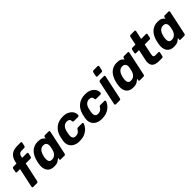

<svg xmlns="http://www.w3.org/2000/svg" viewBox="314 -2125 3520 3520"><g transform="rotate(-45 2074.0 -365.0)"><path d="M81 0Q71 0 65 -7Q59 -14 61 -25L142 -402H63Q53 -402 47.5 -409Q42 -416 44 -427L58 -495Q60 -506 69 -513Q78 -520 88 -520H167L175 -556Q189 -620 220 -661Q251 -702 298 -721Q345 -740 407 -740H494Q504 -740 509.5 -733Q515 -726 513 -715L498 -647Q496 -636 487.5 -629Q479 -622 468 -622H405Q368 -622 348 -604Q328 -586 321 -551L314 -520H437Q447 -520 452.5 -513Q458 -506 456 -495L441 -427Q439 -416 430.5 -409Q422 -402 412 -402H289L208 -25Q206 -14 198 -7Q190 0 179 0Z M622 10Q572 10 535.5 -6.5Q499 -23 478 -54.5Q457 -86 450.5 -129.5Q444 -173 453 -226Q456 -245 459.5 -260.5Q463 -276 467 -294Q480 -346 502 -389Q524 -432 556 -463.5Q588 -495 630.5 -512.5Q673 -530 726 -530Q788 -530 820 -511.5Q852 -493 870 -466L876 -495Q878 -506 886.5 -513Q895 -520 905 -520H1000Q1011 -520 1016.5 -513Q1022 -506 1020 -495L920 -25Q918 -14 910 -7Q902 0 891 0H796Q785 0 779.5 -7Q774 -14 776 -25L783 -59Q753 -29 717 -9.5Q681 10 622 10ZM679 -110Q717 -110 743.5 -127Q770 -144 786.5 -170Q803 -196 811 -226Q816 -245 820 -264Q824 -283 827 -301Q832 -329 827 -353.5Q822 -378 803.5 -394Q785 -410 749 -410Q714 -410 689 -393.5Q664 -377 648 -350Q632 -323 623 -291Q619 -276 615 -260Q611 -244 609 -229Q605 -197 607.5 -170Q610 -143 627 -126.5Q644 -110 679 -110Z M1277 10Q1209 10 1156.5 -17Q1104 -44 1079.5 -95.5Q1055 -147 1067 -219Q1070 -235 1075 -259.5Q1080 -284 1084 -300Q1111 -409 1186.5 -469.5Q1262 -530 1376 -530Q1441 -530 1485 -511Q1529 -492 1555 -463.5Q1581 -435 1590.5 -404.5Q1600 -374 1597 -351Q1596 -340 1588 -333Q1580 -326 1570 -326H1461Q1451 -326 1445.5 -331Q1440 -336 1438 -347Q1437 -382 1418.5 -398Q1400 -414 1365 -414Q1320 -414 1286.5 -385Q1253 -356 1238 -295Q1233 -276 1229 -257.5Q1225 -239 1223 -224Q1213 -162 1230.5 -134Q1248 -106 1293 -106Q1328 -106 1355 -121Q1382 -136 1401 -171Q1407 -182 1413.5 -187Q1420 -192 1431 -192H1539Q1550 -192 1555.5 -184.5Q1561 -177 1558 -167Q1552 -146 1533.5 -116Q1515 -86 1481.5 -57Q1448 -28 1397.5 -9Q1347 10 1277 10Z M1856 10Q1788 10 1735.5 -17Q1683 -44 1658.5 -95.5Q1634 -147 1646 -219Q1649 -235 1654 -259.5Q1659 -284 1663 -300Q1690 -409 1765.5 -469.5Q1841 -530 1955 -530Q2020 -530 2064 -511Q2108 -492 2134 -463.5Q2160 -435 2169.5 -404.5Q2179 -374 2176 -351Q2175 -340 2167 -333Q2159 -326 2149 -326H2040Q2030 -326 2024.5 -331Q2019 -336 2017 -347Q2016 -382 1997.5 -398Q1979 -414 1944 -414Q1899 -414 1865.5 -385Q1832 -356 1817 -295Q1812 -276 1808 -257.5Q1804 -239 1802 -224Q1792 -162 1809.5 -134Q1827 -106 1872 -106Q1907 -106 1934 -121Q1961 -136 1980 -171Q1986 -182 1992.5 -187Q1999 -192 2010 -192H2118Q2129 -192 2134.5 -184.5Q2140 -177 2137 -167Q2131 -146 2112.5 -116Q2094 -86 2060.5 -57Q2027 -28 1976.5 -9Q1926 10 1856 10Z M2224 0Q2214 0 2208 -7Q2202 -14 2204 -25L2304 -495Q2306 -506 2315 -513Q2324 -520 2334 -520H2434Q2445 -520 2450 -513Q2455 -506 2453 -495L2353 -25Q2351 -14 2343 -7Q2335 0 2324 0ZM2349 -600Q2338 -600 2332.5 -607Q2327 -614 2329 -625L2346 -705Q2348 -716 2356.5 -723.5Q2365 -731 2376 -731H2481Q2492 -731 2497.5 -723.5Q2503 -716 2501 -705L2483 -625Q2482 -614 2473 -607Q2464 -600 2454 -600Z M2671 10Q2621 10 2584.5 -6.5Q2548 -23 2527 -54.5Q2506 -86 2499.5 -129.5Q2493 -173 2502 -226Q2505 -245 2508.5 -260.5Q2512 -276 2516 -294Q2529 -346 2551 -389Q2573 -432 2605 -463.5Q2637 -495 2679.5 -512.5Q2722 -530 2775 -530Q2837 -530 2869 -511.5Q2901 -493 2919 -466L2925 -495Q2927 -506 2935.5 -513Q2944 -520 2954 -520H3049Q3060 -520 3065.5 -513Q3071 -506 3069 -495L2969 -25Q2967 -14 2959 -7Q2951 0 2940 0H2845Q2834 0 2828.5 -7Q2823 -14 2825 -25L2832 -59Q2802 -29 2766 -9.5Q2730 10 2671 10ZM2728 -110Q2766 -110 2792.5 -127Q2819 -144 2835.5 -170Q2852 -196 2860 -226Q2865 -245 2869 -264Q2873 -283 2876 -301Q2881 -329 2876 -353.5Q2871 -378 2852.5 -394Q2834 -410 2798 -410Q2763 -410 2738 -393.5Q2713 -377 2697 -350Q2681 -323 2672 -291Q2668 -276 2664 -260Q2660 -244 2658 -229Q2654 -197 2656.5 -170Q2659 -143 2676 -126.5Q2693 -110 2728 -110Z M3346 0Q3278 0 3237 -20.5Q3196 -41 3182.5 -84Q3169 -127 3182 -192L3227 -402H3149Q3138 -402 3132.5 -409Q3127 -416 3129 -427L3143 -495Q3145 -506 3154 -513Q3163 -520 3173 -520H3252L3287 -685Q3289 -696 3297.5 -703Q3306 -710 3317 -710H3415Q3425 -710 3431 -703Q3437 -696 3435 -685L3399 -520H3524Q3535 -520 3540 -513Q3545 -506 3543 -495L3529 -427Q3527 -416 3518.5 -409Q3510 -402 3499 -402H3374L3332 -204Q3327 -179 3326.5 -160.5Q3326 -142 3336.5 -132.5Q3347 -123 3373 -123H3449Q3459 -123 3464.5 -116Q3470 -109 3468 -99L3452 -25Q3450 -14 3442 -7Q3434 0 3423 0Z M3729 10Q3679 10 3642.5 -6.5Q3606 -23 3585 -54.5Q3564 -86 3557.5 -129.5Q3551 -173 3560 -226Q3563 -245 3566.5 -260.5Q3570 -276 3574 -294Q3587 -346 3609 -389Q3631 -432 3663 -463.5Q3695 -495 3737.5 -512.5Q3780 -530 3833 -530Q3895 -530 3927 -511.5Q3959 -493 3977 -466L3983 -495Q3985 -506 3993.5 -513Q4002 -520 4012 -520H4107Q4118 -520 4123.5 -513Q4129 -506 4127 -495L4027 -25Q4025 -14 4017 -7Q4009 0 3998 0H3903Q3892 0 3886.5 -7Q3881 -14 3883 -25L3890 -59Q3860 -29 3824 -9.5Q3788 10 3729 10ZM3786 -110Q3824 -110 3850.5 -127Q3877 -144 3893.5 -170Q3910 -196 3918 -226Q3923 -245 3927 -264Q3931 -283 3934 -301Q3939 -329 3934 -353.5Q3929 -378 3910.5 -394Q3892 -410 3856 -410Q3821 -410 3796 -393.5Q3771 -377 3755 -350Q3739 -323 3730 -291Q3726 -276 3722 -260Q3718 -244 3716 -229Q3712 -197 3714.5 -170Q3717 -143 3734 -126.5Q3751 -110 3786 -110Z"/></g></svg>

Font: Rubik Light SemiBold
Style: Italic
Weight: 600
Italic angle: -12°
Version: Version 2.104